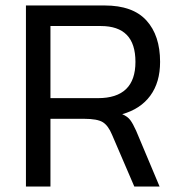

<svg xmlns="http://www.w3.org/2000/svg" viewBox="-20 -678 658 698"><path d="M163.4 0V-246.1H285.7Q333.9 -246.1 353.7 -233.8Q373.4 -221.6 387.1 -188.6L468.2 0H560.1L474.8 -202.9Q463.3 -228.5 453.5 -241.6Q443.6 -254.7 424.3 -262.9Q490.9 -281.7 526.4 -330.2Q562 -378.6 562 -453Q562 -549 512.4 -603.5Q462.9 -658.1 360.6 -658.1H74.3V0ZM163.4 -583.4H346.4Q409.3 -583.4 440.8 -551.2Q472.4 -519 472.4 -453Q472.4 -321.2 336.1 -321.2H163.4Z"/></svg>

Font: Arad-FD-VF Thin
Style: Regular
Weight: 100
Designer: Mohammad Darvishi
Version: Version 1.010;September 21, 2024;FontCreator 15.0.0.2992 64-